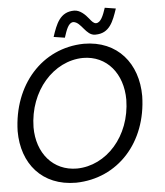

<svg xmlns="http://www.w3.org/2000/svg" viewBox="-59 -935 860 998"><g transform="rotate(-5 371.0 -436.5)"><path d="M463 -748H465C539 -748 560 -809 582 -874L525 -883C512 -844 498 -807 473 -807C461 -807 451 -819 440 -833C422 -856 395 -882 365 -882C291 -882 269 -821 247 -755L305 -746C318 -786 330 -823 356 -823C397 -819 415 -748 463 -748ZM309 -63C184 -63 102 -161 102 -296C105 -487 236 -631 389 -633C514 -633 595 -533 595 -397C592 -206 462 -65 309 -63ZM18 -283C18 -114 120 10 298 10C516 6 674 -167 679 -409C679 -578 577 -706 399 -706C181 -702 24 -524 18 -283Z"/></g></svg>

Font: Cantarell
Style: Oblique
Weight: 400
Italic angle: -8°
Designer: Dave Crossland
Version: Version 0.024